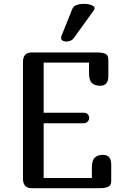

<svg xmlns="http://www.w3.org/2000/svg" viewBox="-20 -983 641 1003"><path d="M503 -535Q475 -535 460 -549.5Q445 -564 445 -600V-656H208V-394H418Q432 -394 439 -385.5Q446 -377 446 -366Q446 -356 437.5 -347.5Q429 -339 418 -339H208V-53H460V-109Q460 -145 475 -159.5Q490 -174 518 -174Q561 -174 561 -124V-37Q561 -15 545.5 -7.5Q530 0 501 0H146Q100 0 100 -50V-659Q100 -709 146 -709H486Q515 -709 530.5 -702Q546 -695 546 -672V-585Q546 -535 503 -535ZM364 -782Q359 -775 348.5 -770.5Q338 -766 327 -766Q311 -766 303.5 -774Q296 -782 301 -795L358 -937Q364 -951 381 -957Q398 -963 417 -963Q446 -963 463.5 -953.5Q481 -944 470 -929Z"/></svg>

Font: Marmelad
Style: Regular
Weight: 400
Designer: Manvel Shmavonyan
Foundry: Cyreal
Version: Version 1.110; ttfautohint (v1.8.4.7-5d5b)